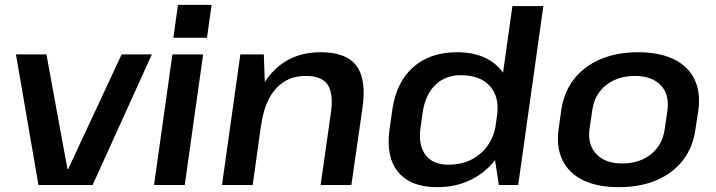

<svg xmlns="http://www.w3.org/2000/svg" viewBox="-20 -765 2959 794"><path d="M46 -540H172L259 -66H262L483 -540H608L363 0H139Z M820 -540 744 0H617L693 -540ZM855 -745 836 -609H697L716 -745Z M1349 -303Q1359 -381 1334 -416Q1309 -451 1244 -451Q1169 -451 1121.5 -399Q1074 -347 1060 -247L1000 -171L1010 -239Q1033 -389 1109 -469Q1185 -549 1307 -549Q1412 -549 1454 -493Q1496 -437 1479 -319L1433 0H1306ZM974 -540H1071L1077 -372L1025 0H898Z M1788 9Q1678 9 1626.5 -53.5Q1575 -116 1591 -231L1602 -309Q1618 -424 1688 -486.5Q1758 -549 1870 -549Q1948 -549 2001.5 -518Q2055 -487 2079 -430Q2103 -373 2092 -295L2086 -249Q2075 -171 2034.5 -113Q1994 -55 1930.5 -23Q1867 9 1788 9ZM1833 -84Q1888 -84 1929.5 -105Q1971 -126 1998 -165Q2025 -204 2032 -258L2035 -283Q2047 -363 2006.5 -408.5Q1966 -454 1885 -454Q1822 -454 1780.5 -414Q1739 -374 1728 -301L1719 -237Q1709 -165 1739.5 -124.5Q1770 -84 1833 -84ZM2018 -163 2099 -740H2227L2123 0H2043Z M2539 9Q2451 9 2392 -19.5Q2333 -48 2306.5 -102Q2280 -156 2290 -231L2301 -309Q2312 -384 2353.5 -437.5Q2395 -491 2463 -520Q2531 -549 2618 -549Q2706 -549 2765.5 -520.5Q2825 -492 2851.5 -438Q2878 -384 2868 -309L2856 -231Q2846 -156 2804 -102Q2762 -48 2694.5 -19.5Q2627 9 2539 9ZM2553 -89Q2625 -89 2672.5 -127.5Q2720 -166 2729 -232L2740 -308Q2749 -374 2712.5 -412.5Q2676 -451 2604 -451Q2557 -451 2519.5 -433.5Q2482 -416 2458.5 -384Q2435 -352 2429 -308L2418 -232Q2409 -167 2446 -128Q2483 -89 2553 -89Z"/></svg>

Font: Pathway Extreme 8pt Thin 12pt SemiBold
Style: Italic
Weight: 600
Italic angle: -8°
Version: Version 1.001;gftools[0.9.26]